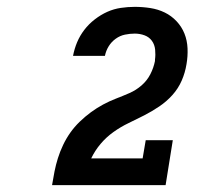

<svg xmlns="http://www.w3.org/2000/svg" viewBox="-20 -863 640 560"><path d="M132 -323V-324Q135 -343 139 -363Q143 -383 149 -402Q155 -421 164 -440Q173 -459 185 -476Q197 -493 212.5 -508Q228 -523 245 -535.5Q262 -548 280.5 -558Q299 -568 318.5 -575.5Q338 -583 357.5 -591.5Q377 -600 393 -614Q409 -628 418.5 -646.5Q428 -665 432 -685Q432 -686 432 -687Q432 -688 432 -689Q434 -703 432.5 -718Q431 -733 423 -744Q415 -755 401.5 -760Q388 -765 373 -765Q359 -765 344.5 -762Q330 -759 317.5 -750Q305 -741 297 -728Q289 -715 286 -700H193Q197 -721 205 -740Q213 -759 226 -776Q239 -793 256.5 -806.5Q274 -820 293 -828.5Q312 -837 332.5 -840Q353 -843 373 -843Q396 -843 418.5 -839.5Q441 -836 460.5 -826.5Q480 -817 495 -801Q510 -785 518 -765Q526 -745 527 -722Q528 -699 524 -676Q520 -651 510 -628Q500 -605 483 -586Q466 -567 444.5 -552.5Q423 -538 400.5 -526.5Q378 -515 355 -504Q332 -493 311 -478Q290 -463 273.5 -443.5Q257 -424 246 -401H396L405 -454H484L463 -323Z"/></svg>

Font: Iosevka Curly Slab XBdExObl
Style: Regular
Weight: 800
Width: 7
Italic angle: -9°
Monospace: yes
Designer: Belleve Invis
Foundry: Belleve Invis
Version: Version 11.1.0; ttfautohint (v1.8.3)